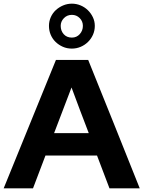

<svg xmlns="http://www.w3.org/2000/svg" viewBox="-24 -1027 782 1047"><path d="M-4 0Q68 -176 138.5 -350Q209 -524 281 -700H457Q528 -524 598 -350Q668 -176 738 0H573Q556 -45 539 -89.5Q522 -134 505 -179H224Q207 -134 190 -89.5Q173 -45 156 0ZM271 -301H460Q436 -364 412.5 -425.5Q389 -487 366 -550Q342 -487 318.5 -425.5Q295 -364 271 -301ZM368 -762Q341 -762 318.5 -772Q296 -782 279 -798.5Q262 -815 252.5 -837.5Q243 -860 243 -886Q243 -911 253 -933.5Q263 -956 280.5 -972Q298 -988 320.5 -997.5Q343 -1007 368 -1007Q393 -1007 415.5 -997.5Q438 -988 455 -971.5Q472 -955 482.5 -933Q493 -911 493 -886Q493 -860 483 -837.5Q473 -815 455.5 -798Q438 -781 415.5 -771.5Q393 -762 368 -762ZM368 -822Q394 -822 411 -841Q428 -860 428 -886Q428 -911 410.5 -928.5Q393 -946 368 -946Q342 -946 324.5 -928Q307 -910 307 -886Q307 -859 323.5 -840.5Q340 -822 368 -822Z"/></svg>

Font: Rosa Sans
Style: Bold
Weight: 700
Designer: Pentagram / MCKL
Foundry: Pentagram / MCKL
Version: Version 1.005;September 16, 2019;FontCreator 11.5.0.2425 64-